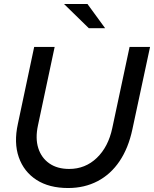

<svg xmlns="http://www.w3.org/2000/svg" viewBox="-20 -936 775 966"><path d="M323 10Q227 10 163.5 -31Q100 -72 74.5 -145Q49 -218 70 -313L152 -700H255L171 -305Q157 -240 172.5 -191Q188 -142 228 -114Q268 -86 328 -86Q409 -86 467 -141.5Q525 -197 545 -292L632 -700H735L646 -285Q626 -191 581.5 -125Q537 -59 471 -24.5Q405 10 323 10ZM427 -794 302 -916H420L509 -794Z"/></svg>

Font: Red Hat Display SemiBold
Style: Italic
Weight: 600
Italic angle: -12°
Designer: Pentagram, MCKL
Foundry: Pentagram, MCKL
Version: Version 1.023